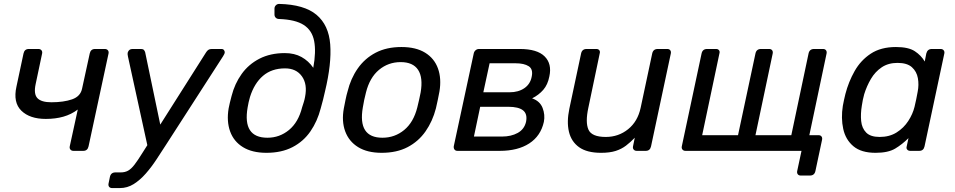

<svg xmlns="http://www.w3.org/2000/svg" viewBox="-20 -770 4873 980"><path d="M355 0Q345 0 339.5 -6.5Q334 -13 336 -23L377 -211Q344 -186 303.5 -174.5Q263 -163 214 -163Q132 -163 89 -205Q46 -247 64 -328L100 -497Q105 -520 127 -520H176Q186 -520 191.5 -513.5Q197 -507 195 -497L162 -341Q151 -290 171 -269Q191 -248 242 -248Q305 -248 348 -263Q391 -278 399 -318L438 -497Q443 -520 465 -520H515Q525 -520 530.5 -513.5Q536 -507 534 -497L432 -23Q427 0 405 0Z M553 190Q542 190 537 183.5Q532 177 534 167L541 133Q546 110 569 110H596Q618 110 634 101Q650 92 666.5 70.5Q683 49 706 12L732 -29L633 -482Q630 -496 632 -502Q638 -520 656 -520H700Q710 -520 714.5 -515Q719 -510 721 -503L798 -134L1032 -503Q1037 -511 1043.5 -515.5Q1050 -520 1061 -520H1111Q1119 -520 1123.5 -514Q1128 -508 1127 -500Q1126 -495 1118 -482L828 -32Q804 5 778.5 44Q753 83 724 116Q695 149 662.5 169.5Q630 190 591 190Z M1340 10Q1267 10 1220 -19Q1173 -48 1154.5 -99.5Q1136 -151 1147 -217Q1152 -243 1162 -280Q1178 -343 1213.5 -392.5Q1249 -442 1304.5 -470.5Q1360 -499 1434 -499Q1483 -499 1519 -479Q1555 -459 1579 -424Q1594 -506 1583.5 -560.5Q1573 -615 1530.5 -642.5Q1488 -670 1405 -673Q1394 -673 1387.5 -679.5Q1381 -686 1381 -696V-726Q1381 -736 1388 -743Q1395 -750 1405 -750Q1533 -747 1595.5 -694.5Q1658 -642 1665.5 -543.5Q1673 -445 1639 -304Q1635 -286 1629 -261.5Q1623 -237 1617 -217Q1600 -151 1564.5 -99.5Q1529 -48 1473 -19Q1417 10 1340 10ZM1345 -67Q1407 -67 1455 -106.5Q1503 -146 1522 -222Q1526 -234 1530.5 -248.5Q1535 -263 1537 -275Q1550 -340 1521 -380.5Q1492 -421 1435 -421Q1367 -421 1322.5 -383Q1278 -345 1256 -275Q1252 -262 1249 -248Q1246 -234 1244 -222Q1217 -67 1345 -67Z M1928 10Q1855 10 1808 -19Q1761 -48 1742 -99.5Q1723 -151 1735 -217Q1738 -233 1743.5 -260Q1749 -287 1754 -303Q1770 -369 1806 -420.5Q1842 -472 1897.5 -501Q1953 -530 2029 -530Q2103 -530 2150 -501Q2197 -472 2215.5 -420.5Q2234 -369 2223 -303Q2220 -287 2214.5 -260Q2209 -233 2205 -217Q2188 -151 2152 -99.5Q2116 -48 2060.5 -19Q2005 10 1928 10ZM1932 -67Q1995 -67 2043 -106.5Q2091 -146 2110 -222Q2114 -237 2119 -260Q2124 -283 2127 -298Q2140 -374 2114 -413.5Q2088 -453 2025 -453Q1962 -453 1914.5 -413.5Q1867 -374 1848 -298Q1844 -283 1839 -260Q1834 -237 1832 -222Q1805 -67 1932 -67Z M2315 0Q2305 0 2300 -6.5Q2295 -13 2296 -23L2398 -497Q2400 -507 2407.5 -513.5Q2415 -520 2425 -520H2633Q2722 -520 2760 -482Q2798 -444 2784 -380Q2776 -338 2753 -311.5Q2730 -285 2696 -268Q2736 -254 2749.5 -219Q2763 -184 2756 -148Q2740 -76 2681.5 -38Q2623 0 2531 0ZM2447 -299H2581Q2626 -299 2656.5 -320Q2687 -341 2694 -379Q2702 -417 2678.5 -432Q2655 -447 2612 -447H2479ZM2399 -73H2542Q2589 -73 2622.5 -91.5Q2656 -110 2665 -148Q2673 -188 2650 -206.5Q2627 -225 2574 -225H2431Z M3048 10Q2976 10 2936 -18.5Q2896 -47 2884 -97.5Q2872 -148 2886 -215L2946 -497Q2951 -520 2974 -520H3024Q3034 -520 3039 -513.5Q3044 -507 3041 -497L2983 -220Q2967 -146 2983.5 -108.5Q3000 -71 3072 -71Q3137 -71 3186 -110.5Q3235 -150 3250 -220L3309 -497Q3314 -520 3337 -520H3386Q3396 -520 3401 -513.5Q3406 -507 3404 -497L3303 -23Q3298 0 3276 0H3230Q3220 0 3214.5 -6.5Q3209 -13 3211 -23L3220 -67Q3198 -44 3175 -26.5Q3152 -9 3122 0.5Q3092 10 3048 10Z M4067 126Q4057 126 4052 119.5Q4047 113 4049 103L4071 0H3479Q3469 0 3463.5 -6.5Q3458 -13 3460 -23L3561 -497Q3566 -520 3589 -520H3635Q3645 -520 3650 -513.5Q3655 -507 3652 -497L3564 -80H3747L3836 -497Q3841 -520 3864 -520H3906Q3916 -520 3921 -513.5Q3926 -507 3924 -497L3836 -80H4019L4107 -497Q4112 -520 4135 -520H4181Q4191 -520 4196 -513.5Q4201 -507 4199 -497L4111 -80H4158Q4168 -80 4173 -73.5Q4178 -67 4176 -57L4142 103Q4137 126 4114 126Z M4449 10Q4376 10 4336 -23.5Q4296 -57 4284 -112Q4272 -167 4282 -230Q4285 -246 4288 -260Q4291 -274 4295 -290Q4311 -352 4342 -407Q4373 -462 4424.5 -496Q4476 -530 4553 -530Q4617 -530 4649.5 -508.5Q4682 -487 4700 -456L4708 -497Q4714 -520 4736 -520H4781Q4791 -520 4796.5 -513.5Q4802 -507 4800 -497L4699 -23Q4694 0 4672 0H4626Q4616 0 4610.5 -6.5Q4605 -13 4608 -23L4617 -65Q4585 -33 4549 -11.5Q4513 10 4449 10ZM4470 -71Q4520 -71 4556.5 -94Q4593 -117 4616 -152.5Q4639 -188 4648 -225Q4652 -241 4656.5 -263Q4661 -285 4664 -302Q4671 -337 4665 -371Q4659 -405 4634.5 -427Q4610 -449 4561 -449Q4514 -449 4480.5 -426.5Q4447 -404 4425.5 -367.5Q4404 -331 4391 -289Q4387 -274 4384 -260Q4381 -246 4379 -231Q4372 -189 4375.5 -152.5Q4379 -116 4401 -93.5Q4423 -71 4470 -71Z"/></svg>

Font: Lubike
Style: Italic
Weight: 400
Italic angle: -12°
Foundry: Honoka55
Version: Version 1.000;July 22, 2022;FontCreator 14.0.0.2862 64-bit